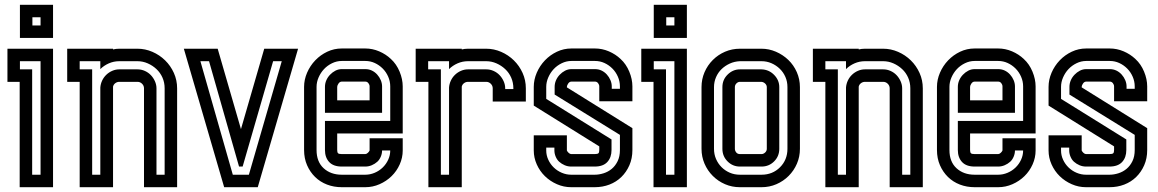

<svg xmlns="http://www.w3.org/2000/svg" viewBox="-20 -780 4826 800"><path d="M11 -439V-577H201V0H62V-439ZM114 -491V-52H149V-525H63V-491ZM201 -622H63V-760H201ZM115 -674H149V-708H115Z M260 -439V-577H451V-574Q463 -577 477 -577H553Q585 -577 615 -564Q645 -551 668 -528.5Q691 -506 704.5 -476Q718 -446 718 -412V0H580V-412Q580 -423 572 -431Q564 -439 553 -439H477Q468 -439 460.5 -433.5Q453 -428 451 -419V0H312V-439ZM364 -491V-52H398V-415Q399 -430 405.5 -444Q412 -458 423 -468.5Q434 -479 448 -485Q462 -491 477 -491H553Q569 -491 583.5 -484.5Q598 -478 608.5 -467Q619 -456 625.5 -441.5Q632 -427 632 -412V-52H666V-412Q666 -436 657 -456.5Q648 -477 632 -492Q616 -507 595.5 -516Q575 -525 553 -525H477Q454 -525 433.5 -516Q413 -507 398 -492V-525H312V-491Z M914 0 746 -577H887L984 -242L1081 -577H1222L1054 0ZM1154 -525H1118L991 -86H976L851 -525H815L950 -52H1017Z M1247 -418Q1247 -448 1259.5 -477Q1272 -506 1293.5 -528.5Q1315 -551 1343.5 -564.5Q1372 -578 1404 -578H1502Q1532 -578 1560 -566Q1588 -554 1609 -534Q1632 -513 1645 -481.5Q1658 -450 1658 -420V-224H1385V-155Q1385 -145 1388.5 -141.5Q1392 -138 1404 -138H1502Q1507 -138 1512.5 -143Q1518 -148 1520 -153V-204H1658V-153Q1658 -123 1645.5 -95Q1633 -67 1611.5 -46Q1590 -25 1561.5 -12.5Q1533 0 1502 0H1404Q1371 0 1342.5 -11Q1314 -22 1293 -42.5Q1272 -63 1259.5 -91.5Q1247 -120 1247 -155ZM1385 -362H1520V-420Q1520 -427 1515 -433.5Q1510 -440 1502 -440H1404Q1396 -440 1390.5 -432Q1385 -424 1385 -418ZM1606 -276V-420Q1606 -441 1597.5 -460.5Q1589 -480 1574.5 -494.5Q1560 -509 1541.5 -517.5Q1523 -526 1502 -526H1404Q1383 -526 1363.5 -516.5Q1344 -507 1330 -492Q1316 -477 1307.5 -457.5Q1299 -438 1299 -418V-155Q1299 -106 1328.5 -79Q1358 -52 1404 -52H1502Q1522 -52 1541 -60Q1560 -68 1574.5 -82Q1589 -96 1597.5 -114.5Q1606 -133 1606 -153H1572Q1572 -140 1566.5 -127Q1561 -114 1552 -106Q1542 -97 1529 -91.5Q1516 -86 1502 -86H1404Q1369 -86 1351.5 -105Q1334 -124 1334 -155V-276ZM1334 -418Q1334 -432 1339.5 -445Q1345 -458 1355 -468.5Q1365 -479 1377.5 -485.5Q1390 -492 1404 -492H1502Q1517 -492 1529.5 -486Q1542 -480 1551.5 -469.5Q1561 -459 1566.5 -446Q1572 -433 1572 -420V-310H1334Z M1712 -439V-577H1904V-574Q1916 -577 1930 -577H2006Q2038 -577 2068 -564Q2098 -551 2121 -528.5Q2144 -506 2157.5 -476Q2171 -446 2171 -412V-357H2033V-412Q2033 -423 2025 -431Q2017 -439 2006 -439H1930Q1921 -439 1913.5 -433.5Q1906 -428 1904 -419V0H1765V-439ZM1817 -491V-52H1851V-415Q1852 -430 1858.5 -444Q1865 -458 1876 -468.5Q1887 -479 1901 -485Q1915 -491 1930 -491H2006Q2022 -491 2036.5 -484.5Q2051 -478 2061.5 -467Q2072 -456 2078.5 -441.5Q2085 -427 2085 -412V-409H2119V-412Q2119 -436 2110 -456.5Q2101 -477 2085 -492Q2069 -507 2048.5 -516Q2028 -525 2006 -525H1930Q1907 -525 1886.5 -516Q1866 -507 1851 -492V-525H1764V-491Z M2459 -578Q2489 -578 2517 -566Q2545 -554 2566 -534Q2589 -513 2602 -481.5Q2615 -450 2615 -420V-358H2477V-420Q2477 -427 2472 -433.5Q2467 -440 2459 -440H2361Q2353 -440 2347.5 -432Q2342 -424 2342 -418V-416L2615 -246V-155Q2615 -120 2602.5 -91.5Q2590 -63 2569 -42.5Q2548 -22 2519.5 -11Q2491 0 2458 0H2360Q2329 0 2300.5 -12.5Q2272 -25 2250.5 -46Q2229 -67 2216.5 -95Q2204 -123 2204 -153V-216H2342V-153Q2344 -148 2349.5 -143Q2355 -138 2360 -138H2458Q2470 -138 2473.5 -141.5Q2477 -145 2477 -155V-170L2204 -340V-418Q2204 -448 2216.5 -477Q2229 -506 2250.5 -528.5Q2272 -551 2300.5 -564.5Q2329 -578 2361 -578ZM2256 -368 2528 -199V-155Q2528 -124 2510.5 -105Q2493 -86 2458 -86H2360Q2346 -86 2333 -91.5Q2320 -97 2310 -106Q2301 -114 2295.5 -127Q2290 -140 2290 -153V-165H2256V-153Q2256 -133 2264.5 -114.5Q2273 -96 2287.5 -82Q2302 -68 2321 -60Q2340 -52 2360 -52H2458Q2476 -52 2495 -58Q2514 -64 2529 -76.5Q2544 -89 2553.5 -108.5Q2563 -128 2563 -155V-218L2291 -386V-418Q2291 -432 2296.5 -445Q2302 -458 2312 -468.5Q2322 -479 2334.5 -485.5Q2347 -492 2361 -492H2459Q2474 -492 2486.5 -486Q2499 -480 2508.5 -469.5Q2518 -459 2523.5 -446Q2529 -433 2529 -420V-410H2563V-420Q2563 -441 2554.5 -460.5Q2546 -480 2531.5 -494.5Q2517 -509 2498.5 -517.5Q2480 -526 2459 -526H2361Q2340 -526 2320.5 -516.5Q2301 -507 2287 -492Q2273 -477 2264.5 -457.5Q2256 -438 2256 -418Z M2652 -439V-577H2842V0H2703V-439ZM2755 -491V-52H2790V-525H2704V-491ZM2842 -622H2704V-760H2842ZM2756 -674H2790V-708H2756Z M3153 -577Q3184 -577 3213 -564.5Q3242 -552 3264.5 -530.5Q3287 -509 3300 -479.5Q3313 -450 3313 -417V-160Q3313 -127 3300.5 -98Q3288 -69 3266 -47Q3244 -25 3215 -12.5Q3186 0 3153 0H3063Q3030 0 3001 -12.5Q2972 -25 2950 -47Q2928 -69 2915.5 -98Q2903 -127 2903 -160V-417Q2903 -450 2915.5 -479Q2928 -508 2950 -530Q2972 -552 3001 -564.5Q3030 -577 3063 -577ZM3063 -439Q3055 -439 3048.5 -432.5Q3042 -426 3042 -417V-160Q3042 -152 3047.5 -145Q3053 -138 3063 -138H3153Q3161 -138 3168 -144.5Q3175 -151 3175 -160V-417Q3175 -425 3168.5 -431.5Q3162 -438 3153 -439ZM3063 -525Q3040 -524 3020.5 -515Q3001 -506 2986.5 -492Q2972 -478 2963.5 -458.5Q2955 -439 2955 -417V-160Q2955 -137 2963.5 -117.5Q2972 -98 2986.5 -83.5Q3001 -69 3020.5 -60.5Q3040 -52 3063 -52H3153Q3199 -52 3230 -83Q3261 -114 3261 -160V-417Q3261 -440 3252.5 -459.5Q3244 -479 3229 -493.5Q3214 -508 3194.5 -516.5Q3175 -525 3153 -525ZM3153 -491Q3184 -490 3205.5 -468Q3227 -446 3227 -417V-160Q3227 -129 3205.5 -107.5Q3184 -86 3153 -86H3063Q3033 -86 3011.5 -107.5Q2990 -129 2990 -160V-417Q2990 -448 3012 -469.5Q3034 -491 3063 -491Z M3367 -439V-577H3558V-574Q3570 -577 3584 -577H3660Q3692 -577 3722 -564Q3752 -551 3775 -528.5Q3798 -506 3811.5 -476Q3825 -446 3825 -412V0H3687V-412Q3687 -423 3679 -431Q3671 -439 3660 -439H3584Q3575 -439 3567.5 -433.5Q3560 -428 3558 -419V0H3419V-439ZM3471 -491V-52H3505V-415Q3506 -430 3512.5 -444Q3519 -458 3530 -468.5Q3541 -479 3555 -485Q3569 -491 3584 -491H3660Q3676 -491 3690.5 -484.5Q3705 -478 3715.5 -467Q3726 -456 3732.5 -441.5Q3739 -427 3739 -412V-52H3773V-412Q3773 -436 3764 -456.5Q3755 -477 3739 -492Q3723 -507 3702.5 -516Q3682 -525 3660 -525H3584Q3561 -525 3540.5 -516Q3520 -507 3505 -492V-525H3419V-491Z M3884 -418Q3884 -448 3896.5 -477Q3909 -506 3930.5 -528.5Q3952 -551 3980.5 -564.5Q4009 -578 4041 -578H4139Q4169 -578 4197 -566Q4225 -554 4246 -534Q4269 -513 4282 -481.5Q4295 -450 4295 -420V-224H4022V-155Q4022 -145 4025.5 -141.5Q4029 -138 4041 -138H4139Q4144 -138 4149.5 -143Q4155 -148 4157 -153V-204H4295V-153Q4295 -123 4282.5 -95Q4270 -67 4248.5 -46Q4227 -25 4198.5 -12.5Q4170 0 4139 0H4041Q4008 0 3979.5 -11Q3951 -22 3930 -42.5Q3909 -63 3896.5 -91.5Q3884 -120 3884 -155ZM4022 -362H4157V-420Q4157 -427 4152 -433.5Q4147 -440 4139 -440H4041Q4033 -440 4027.5 -432Q4022 -424 4022 -418ZM4243 -276V-420Q4243 -441 4234.5 -460.5Q4226 -480 4211.5 -494.5Q4197 -509 4178.5 -517.5Q4160 -526 4139 -526H4041Q4020 -526 4000.5 -516.5Q3981 -507 3967 -492Q3953 -477 3944.5 -457.5Q3936 -438 3936 -418V-155Q3936 -106 3965.5 -79Q3995 -52 4041 -52H4139Q4159 -52 4178 -60Q4197 -68 4211.5 -82Q4226 -96 4234.5 -114.5Q4243 -133 4243 -153H4209Q4209 -140 4203.5 -127Q4198 -114 4189 -106Q4179 -97 4166 -91.5Q4153 -86 4139 -86H4041Q4006 -86 3988.5 -105Q3971 -124 3971 -155V-276ZM3971 -418Q3971 -432 3976.5 -445Q3982 -458 3992 -468.5Q4002 -479 4014.5 -485.5Q4027 -492 4041 -492H4139Q4154 -492 4166.5 -486Q4179 -480 4188.5 -469.5Q4198 -459 4203.5 -446Q4209 -433 4209 -420V-310H3971Z M4604 -578Q4634 -578 4662 -566Q4690 -554 4711 -534Q4734 -513 4747 -481.5Q4760 -450 4760 -420V-358H4622V-420Q4622 -427 4617 -433.5Q4612 -440 4604 -440H4506Q4498 -440 4492.5 -432Q4487 -424 4487 -418V-416L4760 -246V-155Q4760 -120 4747.5 -91.5Q4735 -63 4714 -42.5Q4693 -22 4664.5 -11Q4636 0 4603 0H4505Q4474 0 4445.5 -12.5Q4417 -25 4395.5 -46Q4374 -67 4361.5 -95Q4349 -123 4349 -153V-216H4487V-153Q4489 -148 4494.5 -143Q4500 -138 4505 -138H4603Q4615 -138 4618.5 -141.5Q4622 -145 4622 -155V-170L4349 -340V-418Q4349 -448 4361.5 -477Q4374 -506 4395.5 -528.5Q4417 -551 4445.5 -564.5Q4474 -578 4506 -578ZM4401 -368 4673 -199V-155Q4673 -124 4655.5 -105Q4638 -86 4603 -86H4505Q4491 -86 4478 -91.5Q4465 -97 4455 -106Q4446 -114 4440.5 -127Q4435 -140 4435 -153V-165H4401V-153Q4401 -133 4409.5 -114.5Q4418 -96 4432.5 -82Q4447 -68 4466 -60Q4485 -52 4505 -52H4603Q4621 -52 4640 -58Q4659 -64 4674 -76.5Q4689 -89 4698.5 -108.5Q4708 -128 4708 -155V-218L4436 -386V-418Q4436 -432 4441.5 -445Q4447 -458 4457 -468.5Q4467 -479 4479.5 -485.5Q4492 -492 4506 -492H4604Q4619 -492 4631.5 -486Q4644 -480 4653.5 -469.5Q4663 -459 4668.5 -446Q4674 -433 4674 -420V-410H4708V-420Q4708 -441 4699.5 -460.5Q4691 -480 4676.5 -494.5Q4662 -509 4643.5 -517.5Q4625 -526 4604 -526H4506Q4485 -526 4465.5 -516.5Q4446 -507 4432 -492Q4418 -477 4409.5 -457.5Q4401 -438 4401 -418Z"/></svg>

Font: Aurach Bi
Style: Regular
Weight: 400
Designer: Peter Wiegel
Foundry: Peter Wiegel
Version: Version 1.002